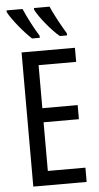

<svg xmlns="http://www.w3.org/2000/svg" viewBox="-62 -980 526 1018"><g transform="rotate(-5 201.0 -471.5)"><path d="M242 -943H159V-934C178 -894 242 -816 283 -783H321V-794C296 -835 257 -906 242 -943ZM98 -943H13V-934C35 -892 96 -818 135 -783H176V-794C148 -839 122 -889 98 -943ZM357 0V-76H157V-335H345V-410H157V-639H357V-714H73V0Z"/></g></svg>

Font: Noto Sans UI Condensed
Style: Regular
Weight: 400
Width: 3
Designer: Monotype Design Team
Foundry: Monotype Imaging Inc.
Version: Version 1.901